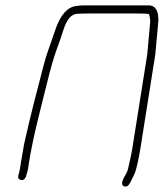

<svg xmlns="http://www.w3.org/2000/svg" viewBox="-20 -641 609 714"><path d="M472.1 -89 527.6 -439 538.4 -558C539.4 -564 536.1 -585.6 533.7 -588.5C532.3 -590.2 511.5 -591 471.1 -591H348.1C306.5 -591 279.8 -590.6 268.2 -589.9C238.5 -588.1 224.5 -557.4 214.3 -525.1C207.5 -503.7 199.3 -479.9 189.6 -453.8C180 -427.6 167.9 -385.3 153.5 -326.8C129.2 -228.2 102.8 -131.2 87.7 -36L83.8 -11C83.1 -7 80.7 2 76.5 16C71.8 25.5 66.4 29.7 60.1 28.6C38.6 24.9 50.6 9 53.8 -11L57.7 -36L69.8 -106C90.4 -199.2 116.8 -301.2 140.6 -392C155.4 -448.3 160.5 -455.2 185.4 -529.2C200.7 -574.5 220.8 -602.8 245.8 -614C256.2 -618.7 273.1 -621 296.4 -621H535.4C553.4 -619.9 564.2 -607.9 567.7 -585C569.3 -574.3 569.5 -565 568.3 -557L557.6 -439L502.1 -89C499 -69 495.3 -50.3 491.3 -33L485.6 -10C483.4 -1.1 476.6 14.4 465.1 36.6C458.2 49.9 450.4 55 441.8 52C422.9 45.4 443.7 14.9 449.3 4.5C453.1 -2.5 455.4 -8.3 456.1 -13L462.9 -43.5C467.5 -63.8 470.5 -79 472.1 -89Z"/></svg>

Font: MewTooHand
Style: ReversedIta
Weight: 400
Designer: Mew Too, Robert Jablonski
Version: Version 0.77